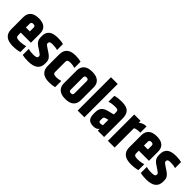

<svg xmlns="http://www.w3.org/2000/svg" viewBox="212 -1890 3043 3043"><g transform="rotate(45 1733.0 -368.5)"><path d="M180 -351H268V-437Q268 -475 224 -475Q180 -475 180 -437ZM35 -168V-439Q35 -515 82 -557.5Q129 -600 224 -600Q407 -600 407 -439V-236H180V-180Q180 -150 196.5 -137.5Q213 -125 258 -125Q326 -125 393 -145V-13Q323 6 243 6Q35 6 35 -168Z M454 -434Q454 -514 502.5 -554.5Q551 -595 659 -595Q733 -595 781 -580V-447Q736 -462 671 -462Q629 -462 614.5 -453Q600 -444 600 -424V-416Q600 -404 607.5 -395.5Q615 -387 640 -370L721 -316Q759 -291 779.5 -261Q800 -231 800 -186V-161Q800 5 582 5Q506 5 452 -8V-143Q499 -129 559 -129Q613 -129 631.5 -138.5Q650 -148 650 -167V-176Q650 -191 640 -200.5Q630 -210 593 -235L525 -280Q454 -328 454 -408Z M855 -421Q855 -595 1051 -595Q1121 -595 1176 -580V-441Q1123 -457 1077 -457Q1040 -457 1023 -446.5Q1006 -436 1006 -408V-182Q1006 -154 1023 -143.5Q1040 -133 1077 -133Q1123 -133 1176 -149V-10Q1121 5 1051 5Q855 5 855 -169Z M1231 -439Q1231 -515 1278.5 -557.5Q1326 -600 1421 -600Q1516 -600 1563.5 -557.5Q1611 -515 1611 -439V-151Q1611 -75 1563.5 -32.5Q1516 10 1421 10Q1326 10 1278.5 -32.5Q1231 -75 1231 -151ZM1463 -434Q1463 -472 1421 -472Q1379 -472 1379 -434V-156Q1379 -118 1421 -118Q1463 -118 1463 -156Z M1691 -747H1842V0H1691Z M1937 -576Q1992 -595 2090 -595Q2196 -595 2240 -550.5Q2284 -506 2284 -416V0H2143V-43Q2114 2 2041 2Q1970 2 1938 -32.5Q1906 -67 1906 -143V-177Q1906 -244 1935.5 -280Q1965 -316 2031 -334L2140 -362V-417Q2139 -443 2125 -453.5Q2111 -464 2074 -464Q1991 -464 1937 -443ZM2139 -120V-241L2093 -229Q2068 -222 2061 -211Q2054 -200 2054 -171V-143Q2054 -109 2089 -109Q2119 -109 2139 -120Z M2624 -593H2641V-454H2618Q2562 -454 2520 -434V0H2369V-590H2511V-550Q2539 -567 2552.5 -574.5Q2566 -582 2584.5 -587.5Q2603 -593 2624 -593Z M2826 -351H2914V-437Q2914 -475 2870 -475Q2826 -475 2826 -437ZM2681 -168V-439Q2681 -515 2728 -557.5Q2775 -600 2870 -600Q3053 -600 3053 -439V-236H2826V-180Q2826 -150 2842.5 -137.5Q2859 -125 2904 -125Q2972 -125 3039 -145V-13Q2969 6 2889 6Q2681 6 2681 -168Z M3100 -434Q3100 -514 3148.5 -554.5Q3197 -595 3305 -595Q3379 -595 3427 -580V-447Q3382 -462 3317 -462Q3275 -462 3260.5 -453Q3246 -444 3246 -424V-416Q3246 -404 3253.5 -395.5Q3261 -387 3286 -370L3367 -316Q3405 -291 3425.5 -261Q3446 -231 3446 -186V-161Q3446 5 3228 5Q3152 5 3098 -8V-143Q3145 -129 3205 -129Q3259 -129 3277.5 -138.5Q3296 -148 3296 -167V-176Q3296 -191 3286 -200.5Q3276 -210 3239 -235L3171 -280Q3100 -328 3100 -408Z"/></g></svg>

Font: Khand Black
Style: Regular
Weight: 900
Designer: Sanchit Sawaria and Jyotish Sonowal (Devanagari), Satya Rajpurohit (Latin)
Foundry: Indian Type Foundry
Version: Version 2.000;PS 1.0;hotconv 1.0.79;makeotf.lib2.5.61930